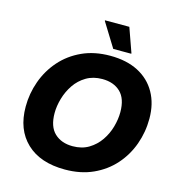

<svg xmlns="http://www.w3.org/2000/svg" viewBox="-133 -1047 1084 1174"><g transform="rotate(15 409.0 -460.5)"><path d="M54 -298Q54 -381 82 -459Q110 -537 164 -598.5Q218 -660 296 -696Q374 -732 474 -732Q578 -732 651.5 -694Q725 -656 764.5 -586Q804 -516 804 -422Q804 -337 776 -259Q748 -181 694 -120Q640 -59 562 -23.5Q484 12 384 12Q228 12 141 -70.5Q54 -153 54 -298ZM235 -306Q235 -220 278.5 -179Q322 -138 393 -138Q452 -138 495 -164Q538 -190 566.5 -231.5Q595 -273 608.5 -321.5Q622 -370 622 -414Q622 -500 579 -541Q536 -582 464 -582Q406 -582 362.5 -556Q319 -530 291 -488.5Q263 -447 249 -398.5Q235 -350 235 -306ZM480 -777 386 -929V-933H540L594 -781V-777Z"/></g></svg>

Font: Kufam
Style: Bold Italic
Weight: 700
Italic angle: -11°
Designer: Artur Schmal
Foundry: Original Type
Version: Version 1.301; ttfautohint (v1.8.3)